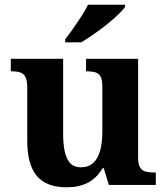

<svg xmlns="http://www.w3.org/2000/svg" viewBox="-20 -786 707 816"><path d="M263.7 10Q177.2 10 136.5 -38.2Q95.8 -86.5 95.8 -187.7V-412.1Q95.8 -441.5 89.2 -456.6Q82.7 -471.7 68.2 -477.3Q53.8 -483 29.5 -483H25.9V-536H248.4V-215.9Q248.4 -173.5 255.3 -141.7Q262.2 -109.8 278.5 -92.3Q294.8 -74.9 323.8 -74.9Q356.2 -74.9 376.4 -93.6Q396.6 -112.4 405.8 -146.6Q415 -180.8 415 -227V-419.1Q415 -448.2 406.6 -461.7Q398.2 -475.3 383.5 -479.1Q368.8 -483 349.3 -483H345.7V-536H567V-116Q567 -87.5 575.6 -73.9Q584.2 -60.3 599.5 -56.7Q614.8 -53 633.9 -53H642.2V0H442.6L420.9 -71.1H415.9Q390.1 -27.9 352.6 -9Q315 10 263.7 10ZM257 -619Q272 -638 290.4 -664Q308.7 -690 326.3 -717Q343.9 -744 353.9 -766H511.4V-756Q502.4 -743 481.2 -723Q460 -703 432.6 -681Q405.1 -659 376.9 -639.5Q348.7 -620 325.2 -606H257Z"/></svg>

Font: Noto Serif Gurmukhi
Style: Regular
Weight: 400
Designer: Vaibhav Singh and the Monotype Design Team
Foundry: Monotype Imaging Inc.
Version: Version 2.003